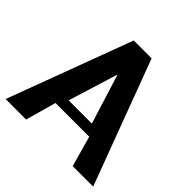

<svg xmlns="http://www.w3.org/2000/svg" viewBox="-181 -873 1034 1034"><g transform="rotate(45 336.0 -355.5)"><path d="M3 0H159L208 -175H465L514 0H670L404 -711H268ZM248 -235 336 -520 425 -235Z"/></g></svg>

Font: Aerodynamic
Style: Regular
Weight: 500
Designer: Google
Version: Version 2.000980; 2014